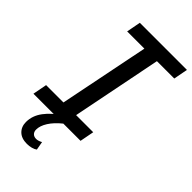

<svg xmlns="http://www.w3.org/2000/svg" viewBox="-291 -774 1072 1072"><g transform="rotate(45 245.0 -238.0)"><path d="M348 -616 242 -84H377L361 0H-11L5 -84H142L249 -616H113L129 -700H501L485 -616ZM71 141Q71 91 104 47Q137 3 194 -33L225 0Q184 33 162.5 67Q141 101 141 131Q141 148 151 158Q161 168 178 168Q194 168 214 157L223 207Q213 215 196 219.5Q179 224 161 224Q118 224 94.5 201Q71 178 71 141Z"/></g></svg>

Font: Montserrat Alternates Medium
Style: Italic
Weight: 500
Italic angle: -11.3°
Designer: Julieta Ulanovsky
Foundry: Julieta Ulanovsky
Version: Version 7.200